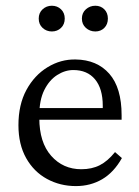

<svg xmlns="http://www.w3.org/2000/svg" viewBox="-20 -628 474 656"><path d="M239.3 7.8Q185.5 7.8 140.6 -16.6Q95.7 -41 69.3 -87.9Q43 -134.8 43 -200.2Q43 -270.5 70.3 -320.8Q97.7 -371.1 142.6 -398.4Q187.5 -425.8 238.3 -424.8Q311.5 -423.8 353.5 -376Q395.5 -328.1 395.5 -234.4V-218.8H91.8V-258.8H340.8L331.1 -249V-266.6Q331.1 -325.2 304.7 -356.9Q278.3 -388.7 230.5 -388.7Q202.1 -388.7 175.3 -371.6Q148.4 -354.5 131.3 -320.3Q114.3 -286.1 114.3 -234.4V-224.6Q114.3 -141.6 154.8 -95.7Q195.3 -49.8 257.8 -49.8Q293.9 -49.8 320.8 -63.5Q347.7 -77.1 373 -108.4L396.5 -87.9Q369.1 -39.1 329.1 -15.6Q289.1 7.8 239.3 7.8ZM157.2 -520.5Q138.7 -520.5 125.5 -532.7Q112.3 -544.9 112.3 -564.5Q112.3 -584 125.5 -596.2Q138.7 -608.4 157.2 -608.4Q175.8 -608.4 188.5 -596.2Q201.2 -584 201.2 -564.5Q201.2 -544.9 188.5 -532.7Q175.8 -520.5 157.2 -520.5ZM305.7 -520.5Q287.1 -520.5 273.4 -532.7Q259.8 -544.9 259.8 -564.5Q259.8 -584 273.4 -596.2Q287.1 -608.4 305.7 -608.4Q324.2 -608.4 336.4 -596.2Q348.6 -584 348.6 -564.5Q348.6 -544.9 336.4 -532.7Q324.2 -520.5 305.7 -520.5Z"/></svg>

Font: Crimson Pro ExtraLight Light
Style: Regular
Weight: 300
Version: Version 1.002